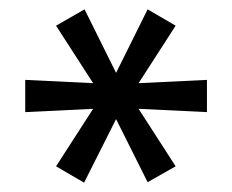

<svg xmlns="http://www.w3.org/2000/svg" viewBox="-20 -736 496 411"><path d="M160 -345 100 -380 189 -518 199 -504 34 -496V-565L199 -557L189 -543L100 -681L161 -716L233 -571H224L296 -716L356 -681L267 -543L257 -557L423 -565V-496L257 -504L267 -518L356 -380L296 -346L224 -490H233Z"/></svg>

Font: Nunito Sans 12pt ExtraLight 11pt Medium
Style: Regular
Weight: 500
Version: Version 3.101;gftools[0.9.27]